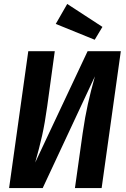

<svg xmlns="http://www.w3.org/2000/svg" viewBox="-20 -951 635 971"><path d="M494 0H359L398 -277Q410 -360 424.5 -425Q439 -490 460 -565L196 0H26L123 -692H257L219 -415Q207 -328 193 -265.5Q179 -203 158 -129L423 -692H591ZM498 -815 459 -750 262 -830 320 -931Z"/></svg>

Font: Fira Sans Condensed SemiBold
Style: Italic
Weight: 600
Width: 3
Italic angle: -8°
Designer: bBox Type GmbH & Carrois Corporate GbR & Edenspiekermann AG
Foundry: bBox Type GmbH & Carrois Corporate GbR & Edenspiekermann AG
Version: Version 4.301